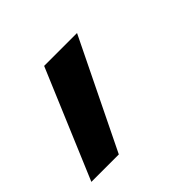

<svg xmlns="http://www.w3.org/2000/svg" viewBox="-101 -267 549 549"><g transform="rotate(-45 173.0 7.0)"><path d="M-10 172 129 -158H262L101 172Z"/></g></svg>

Font: Iosevka QP
Style: Bold Italic
Weight: 700
Italic angle: -9°
Designer: Belleve Invis
Foundry: Belleve Invis
Version: Version 20.0.0; ttfautohint (v1.8.4)